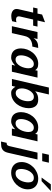

<svg xmlns="http://www.w3.org/2000/svg" viewBox="1348 -2148 1012 3748"><g transform="rotate(90 1854.0 -274.0)"><path d="M302 -159Q299 -146 299 -135Q299 -81 364 -81Q390 -81 414 -90L394 -5Q341 12 293 12Q232 12 193.5 -15.5Q155 -43 155 -92Q155 -106 158 -121L226 -415H126L145 -500H245L264 -590L414 -647L380 -500H499L480 -415H361Z M606 -500H741L724 -423Q744 -450 764 -468Q784 -486 806.5 -496Q829 -506 856 -510Q883 -514 916 -514L889 -399Q813 -399 757.5 -364.5Q702 -330 685 -256L626 0H491Z M925 -177Q925 -238 946.5 -298Q968 -358 1007.5 -406Q1047 -454 1102.5 -484Q1158 -514 1226 -514Q1279 -514 1308 -496.5Q1337 -479 1350 -454L1360 -500H1495L1380 0H1245L1260 -65Q1247 -52 1229.5 -38Q1212 -24 1192.5 -12.5Q1173 -1 1150.5 6.5Q1128 14 1104 14Q1057 14 1023 -0.5Q989 -15 967.5 -40.5Q946 -66 935.5 -101Q925 -136 925 -177ZM1060 -178Q1060 -159 1063.5 -140Q1067 -121 1076.5 -106Q1086 -91 1102 -81.5Q1118 -72 1142 -72Q1184 -72 1216 -98Q1248 -124 1269.5 -162.5Q1291 -201 1302 -244.5Q1313 -288 1313 -322Q1313 -342 1309 -361Q1305 -380 1295 -395Q1285 -410 1269.5 -419Q1254 -428 1230 -428Q1190 -428 1158.5 -403Q1127 -378 1105 -340.5Q1083 -303 1071.5 -259.5Q1060 -216 1060 -178Z M1689 -722H1824L1762 -455Q1800 -489 1836.5 -501.5Q1873 -514 1923 -514Q2010 -514 2051 -464Q2092 -414 2092 -329Q2092 -268 2071.5 -206.5Q2051 -145 2012.5 -96Q1974 -47 1918.5 -16.5Q1863 14 1792 14Q1750 14 1721.5 -11Q1693 -36 1673 -69L1657 -1H1522ZM1705 -191Q1705 -169 1710 -148Q1715 -127 1726 -110.5Q1737 -94 1754 -84.5Q1771 -75 1796 -75Q1835 -75 1865 -99Q1895 -123 1915.5 -159Q1936 -195 1946 -237Q1956 -279 1956 -316Q1956 -337 1952.5 -357Q1949 -377 1939 -393Q1929 -409 1913 -419Q1897 -429 1871 -429Q1831 -429 1800 -405Q1769 -381 1748 -345Q1727 -309 1716 -267.5Q1705 -226 1705 -191Z M2169 -177Q2169 -238 2190.5 -298Q2212 -358 2251.5 -406Q2291 -454 2346.5 -484Q2402 -514 2470 -514Q2523 -514 2552 -496.5Q2581 -479 2594 -454L2604 -500H2739L2624 0H2489L2504 -65Q2491 -52 2473.5 -38Q2456 -24 2436.5 -12.5Q2417 -1 2394.5 6.5Q2372 14 2348 14Q2301 14 2267 -0.5Q2233 -15 2211.5 -40.5Q2190 -66 2179.5 -101Q2169 -136 2169 -177ZM2304 -178Q2304 -159 2307.5 -140Q2311 -121 2320.5 -106Q2330 -91 2346 -81.5Q2362 -72 2386 -72Q2428 -72 2460 -98Q2492 -124 2513.5 -162.5Q2535 -201 2546 -244.5Q2557 -288 2557 -322Q2557 -342 2553 -361Q2549 -380 2539 -395Q2529 -410 2513.5 -419Q2498 -428 2474 -428Q2434 -428 2402.5 -403Q2371 -378 2349 -340.5Q2327 -303 2315.5 -259.5Q2304 -216 2304 -178Z M3001 -722H3156L3126 -592H2971ZM2768 102H2777Q2803 102 2814.5 87.5Q2826 73 2832 50L2959 -500H3094L2961 80Q2951 122 2933.5 148Q2916 174 2891.5 188.5Q2867 203 2835.5 207.5Q2804 212 2766 212H2743Z M3143 -187Q3143 -251 3169 -310Q3195 -369 3240 -414.5Q3285 -460 3344.5 -487Q3404 -514 3470 -514Q3516 -514 3554 -500.5Q3592 -487 3619 -461Q3646 -435 3661 -397.5Q3676 -360 3676 -312Q3676 -248 3650 -189Q3624 -130 3579.5 -85Q3535 -40 3475.5 -13Q3416 14 3350 14Q3304 14 3266 0.5Q3228 -13 3200.5 -39Q3173 -65 3158 -102Q3143 -139 3143 -187ZM3278 -179Q3278 -130 3298 -101Q3318 -72 3366 -72Q3411 -72 3444 -97.5Q3477 -123 3498.5 -160.5Q3520 -198 3530.5 -241.5Q3541 -285 3541 -321Q3541 -370 3521 -399Q3501 -428 3453 -428Q3408 -428 3375 -402.5Q3342 -377 3320.5 -339.5Q3299 -302 3288.5 -258.5Q3278 -215 3278 -179ZM3516 -580H3446L3578 -760H3708Z"/></g></svg>

Font: Perun
Style: Bold Italic
Weight: 700
Italic angle: -12°
Foundry: Copyright (c) Stefan Peev, Context Ltd, 2016
Version: Version 1.027